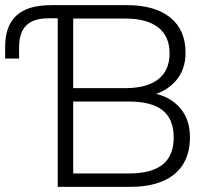

<svg xmlns="http://www.w3.org/2000/svg" viewBox="-20 -725 823 745"><path d="M204 0V-654H169Q110 -654 82 -626.5Q54 -599 54 -541V-498H0V-544Q0 -624 43.5 -664.5Q87 -705 179 -705H473Q581 -705 640.5 -657Q700 -609 700 -520Q700 -454 661 -410Q622 -366 554 -352V-366Q604 -361 640.5 -338.5Q677 -316 697 -279.5Q717 -243 717 -192Q717 -130 690 -87Q663 -44 611 -22Q559 0 486 0ZM264 -52H481Q568 -52 611 -86.5Q654 -121 654 -191Q654 -263 611 -297Q568 -331 481 -331H264ZM264 -383H466Q550 -383 594 -417.5Q638 -452 638 -518Q638 -584 594 -618.5Q550 -653 466 -653H264Z"/></svg>

Font: Nunito Sans 12pt ExtraLight Light
Style: Regular
Weight: 300
Version: Version 3.101;gftools[0.9.27]